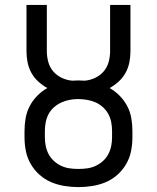

<svg xmlns="http://www.w3.org/2000/svg" viewBox="-20 -755 640 783"><path d="M300 8Q272 8 243.5 3.5Q215 -1 189 -12Q163 -23 141.5 -42Q120 -61 105.5 -86Q91 -111 85.5 -139Q80 -167 80 -195V-221Q80 -247 84.5 -273Q89 -299 101 -322Q113 -345 131.5 -364Q150 -383 173 -396Q153 -407 136 -422.5Q119 -438 108 -458Q97 -478 92.5 -500.5Q88 -523 88 -546V-735H171V-546Q171 -524 177 -502Q183 -480 197.5 -463.5Q212 -447 232 -437.5Q252 -428 274 -426Q281 -426 287.5 -426.5Q294 -427 300 -427Q306 -427 312.5 -426.5Q319 -426 326 -426Q348 -428 368 -437.5Q388 -447 402.5 -463.5Q417 -480 423 -502Q429 -524 429 -546V-735H512V-546Q512 -523 507.5 -500.5Q503 -478 492 -458Q481 -438 464 -422.5Q447 -407 427 -396Q450 -383 468.5 -364Q487 -345 499 -322Q511 -299 515.5 -273Q520 -247 520 -221V-195Q520 -167 514.5 -139Q509 -111 494.5 -86Q480 -61 458.5 -42Q437 -23 411 -12Q385 -1 356.5 3.5Q328 8 300 8ZM300 -66Q318 -66 336 -68.5Q354 -71 370 -78.5Q386 -86 399.5 -98Q413 -110 421.5 -126Q430 -142 433.5 -159.5Q437 -177 437 -195V-221Q437 -239 433.5 -257Q430 -275 421.5 -290.5Q413 -306 399 -318.5Q385 -331 368.5 -338Q352 -345 334 -348Q316 -351 298 -351Q280 -351 262.5 -347.5Q245 -344 229 -336.5Q213 -329 199.5 -317Q186 -305 178 -289.5Q170 -274 166.5 -256.5Q163 -239 163 -221V-195Q163 -177 166.5 -159.5Q170 -142 178.5 -126Q187 -110 200.5 -98Q214 -86 230 -78.5Q246 -71 264 -68.5Q282 -66 300 -66Z"/></svg>

Font: Bmono
Style: Regular
Weight: 400
Monospace: yes
Designer: Belleve Invis
Foundry: Belleve Invis
Version: Version 11.2.2; ttfautohint (v1.8.2)